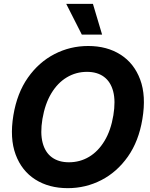

<svg xmlns="http://www.w3.org/2000/svg" viewBox="-20 -979 789 1009"><path d="M336 9.8Q237.1 9.8 165.6 -35.6Q94 -81.1 62.2 -166.7Q30.4 -252.4 50.3 -373Q69.6 -489.9 126.8 -571.1Q184 -652.3 266.4 -694.8Q348.7 -737.3 443.5 -737.3Q542.1 -737.3 613.4 -691.9Q684.8 -646.6 716.7 -560.9Q748.7 -475.2 728.3 -353.5Q709.2 -237.1 652 -155.9Q594.7 -74.7 512.6 -32.5Q430.5 9.8 336 9.8ZM342.2 -126.2Q400.2 -126.2 448.2 -154.9Q496.2 -183.6 529.4 -238.8Q562.7 -293.9 575.7 -373Q588.1 -448 574.8 -498.7Q561.5 -549.4 526.2 -575.4Q490.9 -601.4 437.1 -601.4Q379.4 -601.4 331.2 -572.5Q282.9 -543.7 249.7 -488.5Q216.4 -433.3 202.9 -353.5Q190.7 -279.2 204.1 -228.5Q217.5 -177.8 253 -152Q288.6 -126.2 342.2 -126.2ZM409.9 -797.3 328 -958.8H468.3L516.5 -797.3Z"/></svg>

Font: Inter Tight
Style: Italic
Weight: 400
Italic angle: -9.39999°
Designer: Rasmus Andersson
Foundry: rsms
Version: Version 3.002